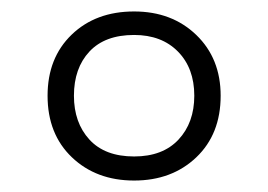

<svg xmlns="http://www.w3.org/2000/svg" viewBox="-20 -744 468 335"><path d="M214 -429Q148 -429 105.5 -469.5Q63 -510 63 -577Q63 -643 105 -683.5Q147 -724 214 -724Q280 -724 322.5 -683Q365 -642 365 -577Q365 -510 322.5 -469.5Q280 -429 214 -429ZM214 -471Q264 -471 291.5 -500.5Q319 -530 319 -577Q319 -625 290.5 -654Q262 -683 214 -683Q163 -683 136 -654Q109 -625 109 -577Q109 -530 136 -500.5Q163 -471 214 -471Z"/></svg>

Font: Noto Sans Bengali UI Light
Style: Regular
Weight: 300
Designer: Jelle Bosma - Monotype Design Team
Foundry: Monotype Imaging Inc.
Version: Version 2.003; ttfautohint (v1.8.4.7-5d5b)